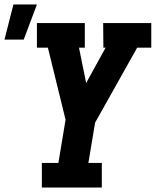

<svg xmlns="http://www.w3.org/2000/svg" viewBox="-66 -838 696 858"><path d="M121 0V-110H195L227 -303L148 -625H99V-735H313V-625H287L319 -467L406 -625H396L395 -735H610V-625H547L359 -290L329 -110H389V0ZM-46 -661 -6 -818H99L40 -661Z"/></svg>

Font: Iosevka Etoile Extrabold
Style: Italic
Weight: 800
Italic angle: -9°
Designer: Belleve Invis
Foundry: Belleve Invis
Version: Version 22.1.2; ttfautohint (v1.8.4)